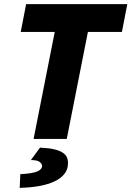

<svg xmlns="http://www.w3.org/2000/svg" viewBox="-20 -670 634 926"><path d="M142 0 244 -516H80L106 -650H594L568 -516H404L302 0ZM75 236 78 170Q136 167 159.5 157Q183 147 183 130Q183 121 172 111.5Q161 102 129 102L173 42Q215 44 241 50Q267 56 282 66Q297 76 302.5 88.5Q308 101 308 116Q308 147 290.5 169Q273 191 241.5 205.5Q210 220 167.5 227.5Q125 235 75 236Z"/></svg>

Font: mr_Source Sans Pro
Style: Italic
Weight: 900
Italic angle: -11°
Designer: Paul D. Hunt
Foundry: Adobe Systems Incorporated
Version: Version 1.076;July 10, 2024;FontCreator 11.5.0.2430 64-bit